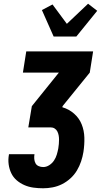

<svg xmlns="http://www.w3.org/2000/svg" viewBox="-20 -1011 542 1031"><path d="M212 0Q185 0 159.5 -3.5Q134 -7 111 -17Q88 -27 69.5 -43Q51 -59 40.5 -81Q30 -103 26.5 -128.5Q23 -154 28 -181V-183H165V-182Q163 -170 164 -157.5Q165 -145 170.5 -134.5Q176 -124 187.5 -119Q199 -114 212 -114Q229 -114 244.5 -124Q260 -134 270 -149Q280 -164 285 -181Q290 -198 293 -214Q295 -226 296 -238Q297 -250 297 -261.5Q297 -273 295 -284Q293 -295 288 -305Q283 -315 273.5 -321Q264 -327 252 -327H132L151 -441L296 -621H103L121 -735H480L462 -621L316 -441L315 -435Q350 -425 377.5 -401Q405 -377 418.5 -343.5Q432 -310 433 -272Q434 -234 428 -195Q424 -170 415.5 -144.5Q407 -119 393 -95.5Q379 -72 358 -53Q337 -34 313 -22Q289 -10 263 -5Q237 0 212 0ZM268 -815 205 -957 262 -987 339 -883 453 -991 502 -953 390 -815Z"/></svg>

Font: Iosevka SS18 Heavy
Style: Italic
Weight: 900
Italic angle: -9°
Monospace: yes
Designer: Belleve Invis
Foundry: Belleve Invis
Version: Version 25.1.1; ttfautohint (v1.8.4)